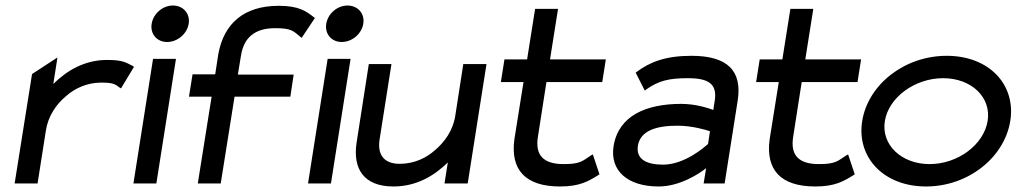

<svg xmlns="http://www.w3.org/2000/svg" viewBox="-20 -664 3680 695"><path d="M33 0H116L146 -191C154 -244 184 -287 219 -316C249 -343 294 -365 346 -365C391 -365 397 -359 413 -347L418 -344L465 -422L461 -425C435 -438 425 -447 367 -447C286 -447 221 -408 173 -360L188 -456L96 -396Z M529 -578C523 -541 548 -512 585 -512C622 -512 657 -541 663 -578C669 -615 643 -644 606 -644C569 -644 535 -615 529 -578ZM463 0H546L617 -451H534Z M664 -314H746L696 0H779L829 -314H1031L1043 -394H841L852 -461C862 -527 901 -562 976 -562C1037 -562 1042 -551 1068 -530L1072 -527L1120 -599L1117 -601C1088 -624 1061 -643 989 -643C863 -643 790 -579 770 -467L759 -395H677Z M1161 -578C1155 -541 1180 -512 1217 -512C1254 -512 1289 -541 1295 -578C1301 -615 1275 -644 1238 -644C1201 -644 1167 -615 1161 -578ZM1095 0H1178L1249 -451H1166Z M1271 -149C1256 -54 1296 11 1404 11C1488 11 1552 -28 1601 -76L1589 0H1673L1741 -432H1657L1628 -245C1620 -192 1589 -149 1554 -120C1524 -93 1480 -71 1427 -71C1367 -71 1346 -107 1354 -159L1397 -432H1315Z M1793 -367H1875L1842 -160C1827 -50 1881 11 2007 11C2079 11 2110 -8 2147 -31L2150 -33L2126 -105L2120 -102C2088 -81 2081 -70 2020 -70C1945 -70 1917 -104 1927 -168L1958 -367H2160L2173 -449H1971L2000 -632H1917L1888 -449H1806Z M2201 -135C2187 -46 2252 11 2364 11C2440 11 2509 -34 2536 -55L2527 0H2603L2650 -298C2668 -409 2612 -462 2483 -462C2390 -462 2333 -440 2285 -404L2281 -401L2314 -336L2319 -340C2364 -372 2402 -381 2470 -381C2547 -381 2577 -359 2567 -298L2562 -266C2546 -272 2499 -288 2446 -288C2320 -288 2219 -246 2201 -135ZM2289 -136C2298 -193 2359 -209 2433 -209C2485 -209 2535 -194 2550 -189L2543 -143C2532 -133 2459 -68 2380 -68C2318 -68 2282 -89 2289 -136Z M2717 -367H2799L2766 -160C2751 -50 2805 11 2931 11C3003 11 3034 -8 3071 -31L3074 -33L3050 -105L3044 -102C3012 -81 3005 -70 2944 -70C2869 -70 2841 -104 2851 -168L2882 -367H3084L3097 -449H2895L2924 -632H2841L2812 -449H2730Z M3101 -226C3080 -95 3178 11 3332 11C3486 11 3616 -95 3637 -226C3658 -357 3561 -462 3407 -462C3253 -462 3122 -357 3101 -226ZM3183 -226C3197 -312 3292 -381 3394 -381C3496 -381 3569 -312 3555 -226C3541 -140 3447 -70 3345 -70C3243 -70 3169 -140 3183 -226Z"/></svg>

Font: Charger Pro
Style: BdExtObl
Weight: 700
Designer: Jasper
Foundry: Cannot Into Space Fonts
Version: Version 1.09